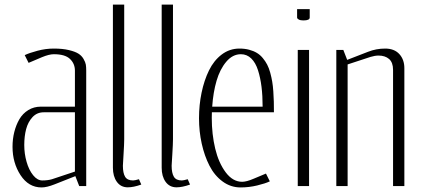

<svg xmlns="http://www.w3.org/2000/svg" viewBox="-20 -820 1859 846"><path d="M359.9 0H329.1L312 -43.9L220.7 -7.8Q186 5.9 163.1 5.9Q106 5.9 70.6 -48.1Q35.2 -102.1 35.2 -173.3Q35.2 -207.5 43 -238.5Q50.8 -269.5 65.4 -294.7Q80.1 -319.8 104.7 -335Q129.4 -350.1 160.2 -350.1H310.1V-508.8Q310.1 -539.6 288.3 -560.3Q266.6 -581.1 217.3 -581.1Q196.3 -581.1 164.6 -567.9L106 -543L88.9 -577.1Q109.4 -586.9 145.3 -596.4Q181.2 -606 217.3 -606Q255.9 -606 283.4 -599.4Q311 -592.8 325.4 -583.7Q339.8 -574.7 348.1 -560.3Q356.4 -545.9 358.2 -535.2Q359.9 -524.4 359.9 -509.8ZM310.1 -64V-325.2H172.4Q143.1 -325.2 123.3 -304Q103.5 -282.7 95.2 -251.2Q86.9 -219.7 86.9 -181.2Q86.9 -142.6 97.2 -106.7Q107.4 -70.8 126 -47.9Q144.5 -24.9 166.5 -24.9Q190.9 -24.9 209 -30.3Z M477.5 -799.8H527.3V-206.1Q527.3 -187 524.4 -140.4Q521.5 -93.8 521.5 -89.8Q521.5 -57.6 531.2 -41.3Q541 -24.9 566.4 -24.9Q574.2 -24.9 592.3 -30.3L602.5 -6.8Q568.4 5.4 543 5.4Q512.2 5.4 494.9 -18.8Q477.5 -43 477.5 -81.1Z M692.4 -799.8H742.2V-206.1Q742.2 -187 739.3 -140.4Q736.3 -93.8 736.3 -89.8Q736.3 -57.6 746.1 -41.3Q755.9 -24.9 781.2 -24.9Q789.1 -24.9 807.1 -30.3L817.4 -6.8Q783.2 5.4 757.8 5.4Q727.1 5.4 709.7 -18.8Q692.4 -43 692.4 -81.1Z M1187 -325.2H913.6Q913.1 -317.4 913.1 -300.8Q913.1 -228.5 928.2 -165.3Q943.4 -102.1 974.6 -60.5Q1005.9 -19 1046.9 -19Q1066.4 -19 1098.1 -32.7L1151.9 -55.2L1168.9 -21Q1149.9 -11.7 1113.5 -2.9Q1077.1 5.9 1040 5.9Q996.6 5.9 960.9 -20.3Q925.3 -46.4 903.1 -89.6Q880.9 -132.8 868.9 -186.8Q856.9 -240.7 856.9 -298.8Q856.9 -357.4 868.2 -411.6Q879.4 -465.8 900.9 -509.8Q922.4 -553.7 957 -579.8Q991.7 -606 1035.2 -606Q1058.6 -606 1077.9 -600.8Q1097.2 -595.7 1111.8 -586.9Q1126.5 -578.1 1137.9 -564.2Q1149.4 -550.3 1157.2 -535.4Q1165 -520.5 1170.7 -499.8Q1176.3 -479 1179.4 -460.7Q1182.6 -442.4 1184.3 -417.2Q1186 -392.1 1186.5 -372.1Q1187 -352.1 1187 -325.2ZM1137.2 -350.1Q1137.2 -397.9 1132.3 -437.5Q1127.4 -477.1 1116.9 -510.3Q1106.4 -543.5 1087.2 -562.3Q1067.9 -581.1 1041.5 -581.1Q1004.9 -581.1 977.1 -548.1Q949.2 -515.1 934.3 -464.4Q919.4 -413.6 915 -350.1Z M1289.1 -779.8H1344.7V-742.7Q1344.7 -730 1316.9 -730Q1303.7 -730 1296.4 -733.9Q1289.1 -737.8 1289.1 -742.7ZM1292 -600.1H1341.8V0H1292Z M1461.9 0V-600.1H1492.7L1509.8 -556.2L1601.6 -591.8Q1637.7 -606 1677.2 -606Q1717.3 -606 1739.5 -581.8Q1761.7 -557.6 1761.7 -519.5V0H1711.9V-512.2Q1711.9 -544.9 1694.3 -560.1Q1676.8 -575.2 1647.9 -575.2Q1632.3 -575.2 1612.8 -569.3L1511.7 -536.1V0Z"/></svg>

Font: Reswysokr
Style: Regular
Weight: 500
Version: Version 0.984